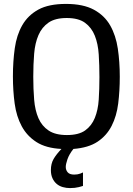

<svg xmlns="http://www.w3.org/2000/svg" viewBox="-20 -751 678 981"><path d="M592 -359Q592 -287 584 -222.5Q576 -158 550.5 -108Q525 -58 478.5 -27Q432 4 355 10Q333 38 324.5 63Q316 88 316 102Q316 118 326 129.5Q336 141 359 141Q377 141 390 136Q397 133 404 130V199Q394 202 383 205Q363 210 338 210Q319 210 301 205Q283 200 269.5 188.5Q256 177 248 159.5Q240 142 240 118Q240 85 254 61Q268 37 294 10Q215 6 166.5 -25Q118 -56 91 -106Q64 -156 55 -221.5Q46 -287 46 -361Q46 -437 55.5 -504.5Q65 -572 94 -622.5Q123 -673 176 -702Q229 -731 317 -731Q405 -731 459.5 -701.5Q514 -672 543 -621Q572 -570 582 -502.5Q592 -435 592 -359ZM322 -61Q382 -61 415 -84.5Q448 -108 464.5 -148.5Q481 -189 484.5 -242.5Q488 -296 488 -357Q488 -418 484.5 -472.5Q481 -527 464.5 -568.5Q448 -610 414.5 -634.5Q381 -659 321 -659Q262 -659 228 -635.5Q194 -612 176.5 -571.5Q159 -531 154.5 -476.5Q150 -422 150 -359Q150 -296 154.5 -241.5Q159 -187 176.5 -147Q194 -107 228.5 -84Q263 -61 322 -61Z"/></svg>

Font: HermeneusOne
Style: Regular
Weight: 400
Designer: Rodrigo Fuenzalida, Pablo Impallari
Foundry: Pablo Impallari, Rodrigo Fuenzalida
Version: Version 1.000; ttfautohint (v0.8) -G 200 -r 50